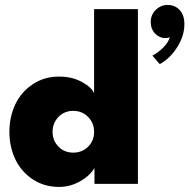

<svg xmlns="http://www.w3.org/2000/svg" viewBox="-20 -724 746 756"><path d="M640 -704.5Q668.5 -704.5 687.2 -684.8Q706 -665 706 -629Q706 -582.5 677.5 -537.8Q649 -493 609 -471.5L580 -505Q601.5 -516 622 -536Q642.5 -556 649 -578Q643 -574 630 -574Q607.5 -574.5 590.5 -592Q573.5 -609.5 573.5 -638Q573.5 -665.5 593.2 -685Q613 -704.5 640 -704.5ZM523 0H352V-62.5Q333.5 -31.5 294.8 -9.8Q256 12 212.5 12Q154 12 108.8 -18Q63.5 -48 40.2 -97Q17 -146 17 -205Q17 -264 40.2 -313Q63.5 -362 108.8 -392.2Q154 -422.5 212.5 -422.5Q264 -422.5 303 -401Q342 -379.5 350.5 -356.5V-688H523ZM268 -123Q303.5 -123 327 -146.5Q350.5 -170 350.5 -205Q350.5 -239.5 327 -263.5Q303.5 -287.5 268 -287.5Q233.5 -287.5 210.2 -263.5Q187 -239.5 187 -205Q187 -170.5 210.2 -146.8Q233.5 -123 268 -123Z"/></svg>

Font: League Spartan ExtraBold
Style: Regular
Weight: 800
Foundry: The League of Moveable Type
Version: Version 2.002